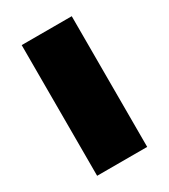

<svg xmlns="http://www.w3.org/2000/svg" viewBox="-127 -534 525 598"><g transform="rotate(-30 136.0 -235.0)"><path d="M46 0V-470H226V0Z"/></g></svg>

Font: Gantari Black
Style: Regular
Weight: 900
Version: Version 1.000